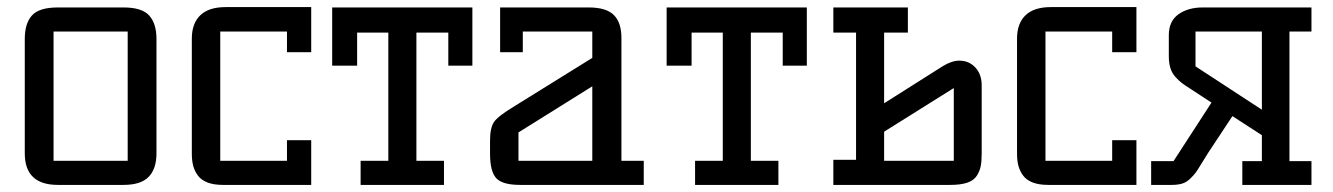

<svg xmlns="http://www.w3.org/2000/svg" viewBox="-20 -521 3756 541"><path d="M49.8 -88.9V-411.1Q49.8 -455.1 70.1 -477.5Q90.3 -500 143.1 -500H328.1Q379.9 -500 400.4 -477.3Q420.9 -454.6 420.9 -411.1V-88.9Q420.9 -45.4 398.9 -22.7Q377 0 328.1 0H143.1Q49.8 0 49.8 -88.9ZM130.9 -67.9H339.8V-432.1H130.9Z M520.5 -87.9V-412.1Q520.5 -455.1 544.4 -478Q568.4 -501 615.7 -501H856.9V-374H788.6V-432.1H600.6V-67.9H788.6V-126H856.9V0H607.9Q582.5 0 564.7 -6.8Q546.9 -13.7 537.6 -26.4Q528.3 -39.1 524.4 -53.7Q520.5 -68.4 520.5 -87.9Z M916 -335.9V-500H1311V-335.9H1243.2V-429.2H1153.3V-67.9H1231V0H996.1V-67.9H1074.2V-429.2H986.3V-335.9Z M1360.8 -87.9V-125Q1360.8 -161.1 1372.1 -177.5Q1383.3 -193.8 1428.7 -221.2L1648.9 -357.9V-432.1H1453.1V-374H1389.2V-500H1639.2Q1688 -500 1709.5 -478.8Q1731 -457.5 1731 -414.1V-67.9H1793.9V0H1445.8Q1395.5 0 1378.2 -19Q1360.8 -38.1 1360.8 -87.9ZM1440.9 -67.9H1648.9V-277.8L1440.9 -147.9Z M1858.4 -335.9V-500H2253.4V-335.9H2185.5V-429.2H2095.7V-67.9H2173.3V0H1938.5V-67.9H2016.6V-429.2H1928.7V-335.9Z M2328.1 0V-70.8H2392.1V-429.2H2328.1V-500H2538.1V-429.2H2471.2V-230L2637.2 -335Q2662.1 -350.1 2683.1 -350.1Q2710.4 -350.1 2728.3 -330.8Q2746.1 -311.5 2746.1 -280.8V-87.9Q2746.1 -66.4 2743.4 -52.7Q2740.7 -39.1 2732.4 -25.9Q2724.1 -12.7 2705.6 -6.3Q2687 0 2658.2 0ZM2471.2 -67.9H2667.5V-272.9L2471.2 -149.9Z M2845.7 -87.9V-412.1Q2845.7 -455.1 2869.6 -478Q2893.6 -501 2940.9 -501H3182.1V-374H3113.8V-432.1H2925.8V-67.9H3113.8V-126H3182.1V0H2933.1Q2907.7 0 2889.9 -6.8Q2872.1 -13.7 2862.8 -26.4Q2853.5 -39.1 2849.6 -53.7Q2845.7 -68.4 2845.7 -87.9Z M3223.6 0V-66.9H3286.6L3393.6 -231.9L3335.4 -270Q3319.3 -280.3 3311 -286.4Q3302.7 -292.5 3292.5 -303.7Q3282.2 -314.9 3277.8 -329.3Q3273.4 -343.8 3273.4 -362.8V-421.9Q3273.4 -461.4 3300.5 -480.7Q3327.6 -500 3368.7 -500H3675.3V-432.1H3613.3V-66.9H3675.3V0H3480.5V-66.9H3535.6V-140.1L3452.6 -193.8L3383.3 -88.9Q3377.4 -80.1 3366 -61Q3354.5 -42 3349.4 -34.9Q3344.2 -27.8 3333.7 -17.6Q3323.2 -7.3 3311 -3.7Q3298.8 0 3281.7 0ZM3348.6 -334 3535.6 -211.9V-432.1H3348.6Z"/></svg>

Font: Kelly Slab
Style: Regular
Weight: 400
Designer: Denis Masharov
Foundry: Denis Masharov
Version: Version 1.001